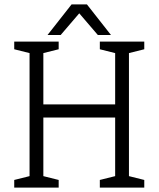

<svg xmlns="http://www.w3.org/2000/svg" viewBox="-20 -857 724 877"><path d="M506 -320H178V0H115V-667H178V-380H506V-667H569V0H506ZM45 -667H125V-612L45 -632ZM436 -667H516V-612L436 -632ZM168 -612V-667H248V-632ZM559 -612V-667H639V-632ZM45 0V-35L125 -55V0ZM436 0V-35L516 -55V0ZM168 0V-55L248 -35V0ZM559 0V-55L639 -35V0ZM307 -837H377L487 -697H427ZM377 -837 257 -697H197L307 -837Z"/></svg>

Font: Epunda Slab Light
Style: Regular
Weight: 300
Designer: Simon Atzbach
Foundry: typofactur
Version: Version 1.102